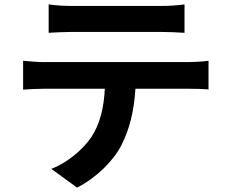

<svg xmlns="http://www.w3.org/2000/svg" viewBox="-20 -787 1040 872"><path d="M201 -767V-638C232 -640 274 -642 309 -642H710C745 -642 784 -640 818 -638V-767C784 -762 744 -760 710 -760H308C275 -760 234 -762 201 -767ZM85 -511V-380C113 -382 151 -384 181 -384H456C452 -300 435 -225 394 -163C354 -105 284 -47 213 -20L330 65C419 20 496 -58 531 -127C567 -197 589 -281 595 -384H836C864 -384 902 -383 927 -381V-511C901 -507 857 -505 836 -505H181C150 -505 115 -508 85 -511Z"/></svg>

Font: DAIFUKU Sans JP
Style: Bold
Weight: 700
Designer: Original font ‘Source Han Sans JP’ : Ryoko NISHIZUKA  (kana, bopomofo & ideographs); Paul D. Hunt (Latin, Greek & Cyrill
Foundry: Daifuku
Version: Version 1.001